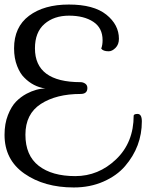

<svg xmlns="http://www.w3.org/2000/svg" viewBox="-59 -770 645 846"><path d="M547 -268Q566 -268 566 -235Q566 -124 492 -38Q456 4 397 30Q338 56 266 56Q136 56 48.5 -5Q-39 -66 -39 -176Q-39 -225 -24 -263Q-9 -301 11.5 -322Q32 -343 58 -357Q102 -380 141 -380Q87 -388 48 -428Q30 -445 16.5 -479Q3 -513 3 -557Q3 -651 69 -700.5Q135 -750 244.5 -750Q354 -750 409.5 -705.5Q465 -661 465 -599Q465 -574 450 -559Q435 -544 420 -544Q395 -544 387 -556Q393 -571 393 -593Q393 -647 352 -674Q311 -701 245 -701Q179 -701 137 -664.5Q95 -628 95 -557Q95 -408 296 -408Q307 -408 316.5 -401.5Q326 -395 326 -382Q326 -356 296 -356Q189 -356 121 -312Q53 -268 53 -176.5Q53 -85 111.5 -39.5Q170 6 272.5 6Q375 6 452.5 -68Q530 -142 530 -261Q532 -268 547 -268Z"/></svg>

Font: Sofia
Style: Regular
Weight: 400
Designer: Paula Nazal and Daniel Hernndez
Foundry: Paula Nazal, Daniel Hernndez
Version: Version 1.001